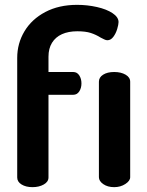

<svg xmlns="http://www.w3.org/2000/svg" viewBox="-20 -772 606 792"><path d="M517 -435V-41Q517 -26 497 -13Q477 0 451 0Q424 0 406 -12.5Q388 -25 388 -41V-435Q388 -453 405.5 -464Q423 -475 451 -475Q479 -475 498 -464Q517 -453 517 -435ZM180 -538V-475H282Q298 -475 307 -461Q316 -447 316 -428Q316 -409 307 -395Q298 -381 282 -381H180V-40Q180 -22 160.5 -11Q141 0 114 0Q87 0 69 -11Q51 -22 51 -40V-533Q51 -593 81 -643Q111 -693 167 -722.5Q223 -752 298 -752Q340 -752 380 -743Q420 -734 444.5 -717.5Q469 -701 469 -681Q469 -671 463.5 -652.5Q458 -634 447.5 -620Q437 -606 423 -606Q417 -606 410 -609.5Q403 -613 395 -617Q376 -629 354.5 -636Q333 -643 299 -643Q262 -643 235.5 -631Q209 -619 194.5 -595.5Q180 -572 180 -538Z"/></svg>

Font: Dosis
Style: Regular
Weight: 400
Designer: Edgar Tolentino, Pablo Impallari, Igino Marini
Foundry: Edgar Tolentino, Pablo Impallari, Igino Marini
Version: Version 1.007;Glyphs 3.1.1 (3134)